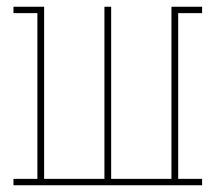

<svg xmlns="http://www.w3.org/2000/svg" viewBox="-20 -550 640 570"><path d="M20 0V-19H91V-511H20V-530H111V-19H290V-530H310V-19H489V-530H580V-511H509V-19H580V0Z"/></svg>

Font: Iosevka Curly Slab ThEx
Style: Regular
Weight: 100
Width: 7
Monospace: yes
Designer: Belleve Invis
Foundry: Belleve Invis
Version: Version 11.1.0; ttfautohint (v1.8.3)